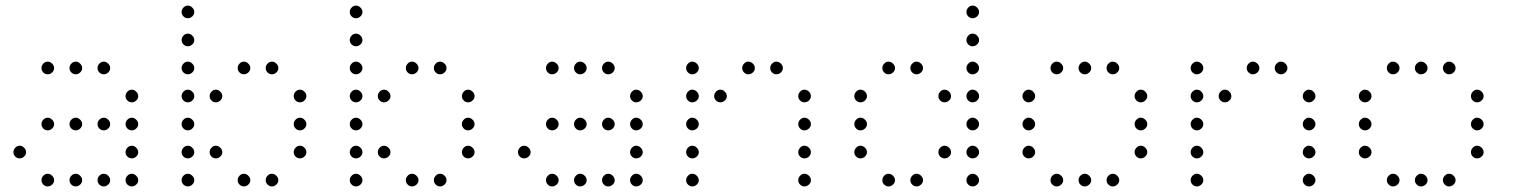

<svg xmlns="http://www.w3.org/2000/svg" viewBox="-20 -693 5440 685"><path d="M149 -473Q141 -473 134.5 -466Q128 -459 128 -451V-449Q128 -441 134.5 -434.5Q141 -428 149 -428H151Q159 -428 166 -434.5Q173 -441 173 -449V-451Q173 -459 166 -466Q159 -473 151 -473ZM249 -473Q241 -473 234.5 -466Q228 -459 228 -451V-449Q228 -441 234.5 -434.5Q241 -428 249 -428H251Q259 -428 266 -434.5Q273 -441 273 -449V-451Q273 -459 266 -466Q259 -473 251 -473ZM349 -473Q341 -473 334.5 -466Q328 -459 328 -451V-449Q328 -441 334.5 -434.5Q341 -428 349 -428H351Q359 -428 366 -434.5Q373 -441 373 -449V-451Q373 -459 366 -466Q359 -473 351 -473ZM449 -373Q441 -373 434.5 -366Q428 -359 428 -351V-349Q428 -341 434.5 -334.5Q441 -328 449 -328H451Q459 -328 466 -334.5Q473 -341 473 -349V-351Q473 -359 466 -366Q459 -373 451 -373ZM149 -273Q141 -273 134.5 -266Q128 -259 128 -251V-249Q128 -241 134.5 -234.5Q141 -228 149 -228H151Q159 -228 166 -234.5Q173 -241 173 -249V-251Q173 -259 166 -266Q159 -273 151 -273ZM249 -273Q241 -273 234.5 -266Q228 -259 228 -251V-249Q228 -241 234.5 -234.5Q241 -228 249 -228H251Q259 -228 266 -234.5Q273 -241 273 -249V-251Q273 -259 266 -266Q259 -273 251 -273ZM349 -273Q341 -273 334.5 -266Q328 -259 328 -251V-249Q328 -241 334.5 -234.5Q341 -228 349 -228H351Q359 -228 366 -234.5Q373 -241 373 -249V-251Q373 -259 366 -266Q359 -273 351 -273ZM449 -273Q441 -273 434.5 -266Q428 -259 428 -251V-249Q428 -241 434.5 -234.5Q441 -228 449 -228H451Q459 -228 466 -234.5Q473 -241 473 -249V-251Q473 -259 466 -266Q459 -273 451 -273ZM49 -173Q41 -173 34.5 -166Q28 -159 28 -151V-149Q28 -141 34.5 -134.5Q41 -128 49 -128H51Q59 -128 66 -134.5Q73 -141 73 -149V-151Q73 -159 66 -166Q59 -173 51 -173ZM449 -173Q441 -173 434.5 -166Q428 -159 428 -151V-149Q428 -141 434.5 -134.5Q441 -128 449 -128H451Q459 -128 466 -134.5Q473 -141 473 -149V-151Q473 -159 466 -166Q459 -173 451 -173ZM149 -73Q141 -73 134.5 -66Q128 -59 128 -51V-49Q128 -41 134.5 -34.5Q141 -28 149 -28H151Q159 -28 166 -34.5Q173 -41 173 -49V-51Q173 -59 166 -66Q159 -73 151 -73ZM249 -73Q241 -73 234.5 -66Q228 -59 228 -51V-49Q228 -41 234.5 -34.5Q241 -28 249 -28H251Q259 -28 266 -34.5Q273 -41 273 -49V-51Q273 -59 266 -66Q259 -73 251 -73ZM349 -73Q341 -73 334.5 -66Q328 -59 328 -51V-49Q328 -41 334.5 -34.5Q341 -28 349 -28H351Q359 -28 366 -34.5Q373 -41 373 -49V-51Q373 -59 366 -66Q359 -73 351 -73ZM449 -73Q441 -73 434.5 -66Q428 -59 428 -51V-49Q428 -41 434.5 -34.5Q441 -28 449 -28H451Q459 -28 466 -34.5Q473 -41 473 -49V-51Q473 -59 466 -66Q459 -73 451 -73Z M649 -673Q641 -673 634.5 -666Q628 -659 628 -651V-649Q628 -641 634.5 -634.5Q641 -628 649 -628H651Q659 -628 666 -634.5Q673 -641 673 -649V-651Q673 -659 666 -666Q659 -673 651 -673ZM649 -573Q641 -573 634.5 -566Q628 -559 628 -551V-549Q628 -541 634.5 -534.5Q641 -528 649 -528H651Q659 -528 666 -534.5Q673 -541 673 -549V-551Q673 -559 666 -566Q659 -573 651 -573ZM649 -473Q641 -473 634.5 -466Q628 -459 628 -451V-449Q628 -441 634.5 -434.5Q641 -428 649 -428H651Q659 -428 666 -434.5Q673 -441 673 -449V-451Q673 -459 666 -466Q659 -473 651 -473ZM849 -473Q841 -473 834.5 -466Q828 -459 828 -451V-449Q828 -441 834.5 -434.5Q841 -428 849 -428H851Q859 -428 866 -434.5Q873 -441 873 -449V-451Q873 -459 866 -466Q859 -473 851 -473ZM949 -473Q941 -473 934.5 -466Q928 -459 928 -451V-449Q928 -441 934.5 -434.5Q941 -428 949 -428H951Q959 -428 966 -434.5Q973 -441 973 -449V-451Q973 -459 966 -466Q959 -473 951 -473ZM649 -373Q641 -373 634.5 -366Q628 -359 628 -351V-349Q628 -341 634.5 -334.5Q641 -328 649 -328H651Q659 -328 666 -334.5Q673 -341 673 -349V-351Q673 -359 666 -366Q659 -373 651 -373ZM749 -373Q741 -373 734.5 -366Q728 -359 728 -351V-349Q728 -341 734.5 -334.5Q741 -328 749 -328H751Q759 -328 766 -334.5Q773 -341 773 -349V-351Q773 -359 766 -366Q759 -373 751 -373ZM1049 -373Q1041 -373 1034.5 -366Q1028 -359 1028 -351V-349Q1028 -341 1034.5 -334.5Q1041 -328 1049 -328H1051Q1059 -328 1066 -334.5Q1073 -341 1073 -349V-351Q1073 -359 1066 -366Q1059 -373 1051 -373ZM649 -273Q641 -273 634.5 -266Q628 -259 628 -251V-249Q628 -241 634.5 -234.5Q641 -228 649 -228H651Q659 -228 666 -234.5Q673 -241 673 -249V-251Q673 -259 666 -266Q659 -273 651 -273ZM1049 -273Q1041 -273 1034.5 -266Q1028 -259 1028 -251V-249Q1028 -241 1034.5 -234.5Q1041 -228 1049 -228H1051Q1059 -228 1066 -234.5Q1073 -241 1073 -249V-251Q1073 -259 1066 -266Q1059 -273 1051 -273ZM649 -173Q641 -173 634.5 -166Q628 -159 628 -151V-149Q628 -141 634.5 -134.5Q641 -128 649 -128H651Q659 -128 666 -134.5Q673 -141 673 -149V-151Q673 -159 666 -166Q659 -173 651 -173ZM749 -173Q741 -173 734.5 -166Q728 -159 728 -151V-149Q728 -141 734.5 -134.5Q741 -128 749 -128H751Q759 -128 766 -134.5Q773 -141 773 -149V-151Q773 -159 766 -166Q759 -173 751 -173ZM1049 -173Q1041 -173 1034.5 -166Q1028 -159 1028 -151V-149Q1028 -141 1034.5 -134.5Q1041 -128 1049 -128H1051Q1059 -128 1066 -134.5Q1073 -141 1073 -149V-151Q1073 -159 1066 -166Q1059 -173 1051 -173ZM649 -73Q641 -73 634.5 -66Q628 -59 628 -51V-49Q628 -41 634.5 -34.5Q641 -28 649 -28H651Q659 -28 666 -34.5Q673 -41 673 -49V-51Q673 -59 666 -66Q659 -73 651 -73ZM849 -73Q841 -73 834.5 -66Q828 -59 828 -51V-49Q828 -41 834.5 -34.5Q841 -28 849 -28H851Q859 -28 866 -34.5Q873 -41 873 -49V-51Q873 -59 866 -66Q859 -73 851 -73ZM949 -73Q941 -73 934.5 -66Q928 -59 928 -51V-49Q928 -41 934.5 -34.5Q941 -28 949 -28H951Q959 -28 966 -34.5Q973 -41 973 -49V-51Q973 -59 966 -66Q959 -73 951 -73Z M1249 -673Q1241 -673 1234.5 -666Q1228 -659 1228 -651V-649Q1228 -641 1234.5 -634.5Q1241 -628 1249 -628H1251Q1259 -628 1266 -634.5Q1273 -641 1273 -649V-651Q1273 -659 1266 -666Q1259 -673 1251 -673ZM1249 -573Q1241 -573 1234.5 -566Q1228 -559 1228 -551V-549Q1228 -541 1234.5 -534.5Q1241 -528 1249 -528H1251Q1259 -528 1266 -534.5Q1273 -541 1273 -549V-551Q1273 -559 1266 -566Q1259 -573 1251 -573ZM1249 -473Q1241 -473 1234.5 -466Q1228 -459 1228 -451V-449Q1228 -441 1234.5 -434.5Q1241 -428 1249 -428H1251Q1259 -428 1266 -434.5Q1273 -441 1273 -449V-451Q1273 -459 1266 -466Q1259 -473 1251 -473ZM1449 -473Q1441 -473 1434.5 -466Q1428 -459 1428 -451V-449Q1428 -441 1434.5 -434.5Q1441 -428 1449 -428H1451Q1459 -428 1466 -434.5Q1473 -441 1473 -449V-451Q1473 -459 1466 -466Q1459 -473 1451 -473ZM1549 -473Q1541 -473 1534.5 -466Q1528 -459 1528 -451V-449Q1528 -441 1534.5 -434.5Q1541 -428 1549 -428H1551Q1559 -428 1566 -434.5Q1573 -441 1573 -449V-451Q1573 -459 1566 -466Q1559 -473 1551 -473ZM1249 -373Q1241 -373 1234.5 -366Q1228 -359 1228 -351V-349Q1228 -341 1234.5 -334.5Q1241 -328 1249 -328H1251Q1259 -328 1266 -334.5Q1273 -341 1273 -349V-351Q1273 -359 1266 -366Q1259 -373 1251 -373ZM1349 -373Q1341 -373 1334.5 -366Q1328 -359 1328 -351V-349Q1328 -341 1334.5 -334.5Q1341 -328 1349 -328H1351Q1359 -328 1366 -334.5Q1373 -341 1373 -349V-351Q1373 -359 1366 -366Q1359 -373 1351 -373ZM1649 -373Q1641 -373 1634.5 -366Q1628 -359 1628 -351V-349Q1628 -341 1634.5 -334.5Q1641 -328 1649 -328H1651Q1659 -328 1666 -334.5Q1673 -341 1673 -349V-351Q1673 -359 1666 -366Q1659 -373 1651 -373ZM1249 -273Q1241 -273 1234.5 -266Q1228 -259 1228 -251V-249Q1228 -241 1234.5 -234.5Q1241 -228 1249 -228H1251Q1259 -228 1266 -234.5Q1273 -241 1273 -249V-251Q1273 -259 1266 -266Q1259 -273 1251 -273ZM1649 -273Q1641 -273 1634.5 -266Q1628 -259 1628 -251V-249Q1628 -241 1634.5 -234.5Q1641 -228 1649 -228H1651Q1659 -228 1666 -234.5Q1673 -241 1673 -249V-251Q1673 -259 1666 -266Q1659 -273 1651 -273ZM1249 -173Q1241 -173 1234.5 -166Q1228 -159 1228 -151V-149Q1228 -141 1234.5 -134.5Q1241 -128 1249 -128H1251Q1259 -128 1266 -134.5Q1273 -141 1273 -149V-151Q1273 -159 1266 -166Q1259 -173 1251 -173ZM1349 -173Q1341 -173 1334.5 -166Q1328 -159 1328 -151V-149Q1328 -141 1334.5 -134.5Q1341 -128 1349 -128H1351Q1359 -128 1366 -134.5Q1373 -141 1373 -149V-151Q1373 -159 1366 -166Q1359 -173 1351 -173ZM1649 -173Q1641 -173 1634.5 -166Q1628 -159 1628 -151V-149Q1628 -141 1634.5 -134.5Q1641 -128 1649 -128H1651Q1659 -128 1666 -134.5Q1673 -141 1673 -149V-151Q1673 -159 1666 -166Q1659 -173 1651 -173ZM1249 -73Q1241 -73 1234.5 -66Q1228 -59 1228 -51V-49Q1228 -41 1234.5 -34.5Q1241 -28 1249 -28H1251Q1259 -28 1266 -34.5Q1273 -41 1273 -49V-51Q1273 -59 1266 -66Q1259 -73 1251 -73ZM1449 -73Q1441 -73 1434.5 -66Q1428 -59 1428 -51V-49Q1428 -41 1434.5 -34.5Q1441 -28 1449 -28H1451Q1459 -28 1466 -34.5Q1473 -41 1473 -49V-51Q1473 -59 1466 -66Q1459 -73 1451 -73ZM1549 -73Q1541 -73 1534.5 -66Q1528 -59 1528 -51V-49Q1528 -41 1534.5 -34.5Q1541 -28 1549 -28H1551Q1559 -28 1566 -34.5Q1573 -41 1573 -49V-51Q1573 -59 1566 -66Q1559 -73 1551 -73Z M1949 -473Q1941 -473 1934.5 -466Q1928 -459 1928 -451V-449Q1928 -441 1934.5 -434.5Q1941 -428 1949 -428H1951Q1959 -428 1966 -434.5Q1973 -441 1973 -449V-451Q1973 -459 1966 -466Q1959 -473 1951 -473ZM2049 -473Q2041 -473 2034.5 -466Q2028 -459 2028 -451V-449Q2028 -441 2034.5 -434.5Q2041 -428 2049 -428H2051Q2059 -428 2066 -434.5Q2073 -441 2073 -449V-451Q2073 -459 2066 -466Q2059 -473 2051 -473ZM2149 -473Q2141 -473 2134.5 -466Q2128 -459 2128 -451V-449Q2128 -441 2134.5 -434.5Q2141 -428 2149 -428H2151Q2159 -428 2166 -434.5Q2173 -441 2173 -449V-451Q2173 -459 2166 -466Q2159 -473 2151 -473ZM2249 -373Q2241 -373 2234.5 -366Q2228 -359 2228 -351V-349Q2228 -341 2234.5 -334.5Q2241 -328 2249 -328H2251Q2259 -328 2266 -334.5Q2273 -341 2273 -349V-351Q2273 -359 2266 -366Q2259 -373 2251 -373ZM1949 -273Q1941 -273 1934.5 -266Q1928 -259 1928 -251V-249Q1928 -241 1934.5 -234.5Q1941 -228 1949 -228H1951Q1959 -228 1966 -234.5Q1973 -241 1973 -249V-251Q1973 -259 1966 -266Q1959 -273 1951 -273ZM2049 -273Q2041 -273 2034.5 -266Q2028 -259 2028 -251V-249Q2028 -241 2034.5 -234.5Q2041 -228 2049 -228H2051Q2059 -228 2066 -234.5Q2073 -241 2073 -249V-251Q2073 -259 2066 -266Q2059 -273 2051 -273ZM2149 -273Q2141 -273 2134.5 -266Q2128 -259 2128 -251V-249Q2128 -241 2134.5 -234.5Q2141 -228 2149 -228H2151Q2159 -228 2166 -234.5Q2173 -241 2173 -249V-251Q2173 -259 2166 -266Q2159 -273 2151 -273ZM2249 -273Q2241 -273 2234.5 -266Q2228 -259 2228 -251V-249Q2228 -241 2234.5 -234.5Q2241 -228 2249 -228H2251Q2259 -228 2266 -234.5Q2273 -241 2273 -249V-251Q2273 -259 2266 -266Q2259 -273 2251 -273ZM1849 -173Q1841 -173 1834.5 -166Q1828 -159 1828 -151V-149Q1828 -141 1834.5 -134.5Q1841 -128 1849 -128H1851Q1859 -128 1866 -134.5Q1873 -141 1873 -149V-151Q1873 -159 1866 -166Q1859 -173 1851 -173ZM2249 -173Q2241 -173 2234.5 -166Q2228 -159 2228 -151V-149Q2228 -141 2234.5 -134.5Q2241 -128 2249 -128H2251Q2259 -128 2266 -134.5Q2273 -141 2273 -149V-151Q2273 -159 2266 -166Q2259 -173 2251 -173ZM1949 -73Q1941 -73 1934.5 -66Q1928 -59 1928 -51V-49Q1928 -41 1934.5 -34.5Q1941 -28 1949 -28H1951Q1959 -28 1966 -34.5Q1973 -41 1973 -49V-51Q1973 -59 1966 -66Q1959 -73 1951 -73ZM2049 -73Q2041 -73 2034.5 -66Q2028 -59 2028 -51V-49Q2028 -41 2034.5 -34.5Q2041 -28 2049 -28H2051Q2059 -28 2066 -34.5Q2073 -41 2073 -49V-51Q2073 -59 2066 -66Q2059 -73 2051 -73ZM2149 -73Q2141 -73 2134.5 -66Q2128 -59 2128 -51V-49Q2128 -41 2134.5 -34.5Q2141 -28 2149 -28H2151Q2159 -28 2166 -34.5Q2173 -41 2173 -49V-51Q2173 -59 2166 -66Q2159 -73 2151 -73ZM2249 -73Q2241 -73 2234.5 -66Q2228 -59 2228 -51V-49Q2228 -41 2234.5 -34.5Q2241 -28 2249 -28H2251Q2259 -28 2266 -34.5Q2273 -41 2273 -49V-51Q2273 -59 2266 -66Q2259 -73 2251 -73Z M2449 -473Q2441 -473 2434.5 -466Q2428 -459 2428 -451V-449Q2428 -441 2434.5 -434.5Q2441 -428 2449 -428H2451Q2459 -428 2466 -434.5Q2473 -441 2473 -449V-451Q2473 -459 2466 -466Q2459 -473 2451 -473ZM2649 -473Q2641 -473 2634.5 -466Q2628 -459 2628 -451V-449Q2628 -441 2634.5 -434.5Q2641 -428 2649 -428H2651Q2659 -428 2666 -434.5Q2673 -441 2673 -449V-451Q2673 -459 2666 -466Q2659 -473 2651 -473ZM2749 -473Q2741 -473 2734.5 -466Q2728 -459 2728 -451V-449Q2728 -441 2734.5 -434.5Q2741 -428 2749 -428H2751Q2759 -428 2766 -434.5Q2773 -441 2773 -449V-451Q2773 -459 2766 -466Q2759 -473 2751 -473ZM2449 -373Q2441 -373 2434.5 -366Q2428 -359 2428 -351V-349Q2428 -341 2434.5 -334.5Q2441 -328 2449 -328H2451Q2459 -328 2466 -334.5Q2473 -341 2473 -349V-351Q2473 -359 2466 -366Q2459 -373 2451 -373ZM2549 -373Q2541 -373 2534.5 -366Q2528 -359 2528 -351V-349Q2528 -341 2534.5 -334.5Q2541 -328 2549 -328H2551Q2559 -328 2566 -334.5Q2573 -341 2573 -349V-351Q2573 -359 2566 -366Q2559 -373 2551 -373ZM2849 -373Q2841 -373 2834.5 -366Q2828 -359 2828 -351V-349Q2828 -341 2834.5 -334.5Q2841 -328 2849 -328H2851Q2859 -328 2866 -334.5Q2873 -341 2873 -349V-351Q2873 -359 2866 -366Q2859 -373 2851 -373ZM2449 -273Q2441 -273 2434.5 -266Q2428 -259 2428 -251V-249Q2428 -241 2434.5 -234.5Q2441 -228 2449 -228H2451Q2459 -228 2466 -234.5Q2473 -241 2473 -249V-251Q2473 -259 2466 -266Q2459 -273 2451 -273ZM2849 -273Q2841 -273 2834.5 -266Q2828 -259 2828 -251V-249Q2828 -241 2834.5 -234.5Q2841 -228 2849 -228H2851Q2859 -228 2866 -234.5Q2873 -241 2873 -249V-251Q2873 -259 2866 -266Q2859 -273 2851 -273ZM2449 -173Q2441 -173 2434.5 -166Q2428 -159 2428 -151V-149Q2428 -141 2434.5 -134.5Q2441 -128 2449 -128H2451Q2459 -128 2466 -134.5Q2473 -141 2473 -149V-151Q2473 -159 2466 -166Q2459 -173 2451 -173ZM2849 -173Q2841 -173 2834.5 -166Q2828 -159 2828 -151V-149Q2828 -141 2834.5 -134.5Q2841 -128 2849 -128H2851Q2859 -128 2866 -134.5Q2873 -141 2873 -149V-151Q2873 -159 2866 -166Q2859 -173 2851 -173ZM2449 -73Q2441 -73 2434.5 -66Q2428 -59 2428 -51V-49Q2428 -41 2434.5 -34.5Q2441 -28 2449 -28H2451Q2459 -28 2466 -34.5Q2473 -41 2473 -49V-51Q2473 -59 2466 -66Q2459 -73 2451 -73ZM2849 -73Q2841 -73 2834.5 -66Q2828 -59 2828 -51V-49Q2828 -41 2834.5 -34.5Q2841 -28 2849 -28H2851Q2859 -28 2866 -34.5Q2873 -41 2873 -49V-51Q2873 -59 2866 -66Q2859 -73 2851 -73Z M3449 -673Q3441 -673 3434.5 -666Q3428 -659 3428 -651V-649Q3428 -641 3434.5 -634.5Q3441 -628 3449 -628H3451Q3459 -628 3466 -634.5Q3473 -641 3473 -649V-651Q3473 -659 3466 -666Q3459 -673 3451 -673ZM3449 -573Q3441 -573 3434.5 -566Q3428 -559 3428 -551V-549Q3428 -541 3434.5 -534.5Q3441 -528 3449 -528H3451Q3459 -528 3466 -534.5Q3473 -541 3473 -549V-551Q3473 -559 3466 -566Q3459 -573 3451 -573ZM3149 -473Q3141 -473 3134.5 -466Q3128 -459 3128 -451V-449Q3128 -441 3134.5 -434.5Q3141 -428 3149 -428H3151Q3159 -428 3166 -434.5Q3173 -441 3173 -449V-451Q3173 -459 3166 -466Q3159 -473 3151 -473ZM3249 -473Q3241 -473 3234.5 -466Q3228 -459 3228 -451V-449Q3228 -441 3234.5 -434.5Q3241 -428 3249 -428H3251Q3259 -428 3266 -434.5Q3273 -441 3273 -449V-451Q3273 -459 3266 -466Q3259 -473 3251 -473ZM3449 -473Q3441 -473 3434.5 -466Q3428 -459 3428 -451V-449Q3428 -441 3434.5 -434.5Q3441 -428 3449 -428H3451Q3459 -428 3466 -434.5Q3473 -441 3473 -449V-451Q3473 -459 3466 -466Q3459 -473 3451 -473ZM3049 -373Q3041 -373 3034.5 -366Q3028 -359 3028 -351V-349Q3028 -341 3034.5 -334.5Q3041 -328 3049 -328H3051Q3059 -328 3066 -334.5Q3073 -341 3073 -349V-351Q3073 -359 3066 -366Q3059 -373 3051 -373ZM3349 -373Q3341 -373 3334.5 -366Q3328 -359 3328 -351V-349Q3328 -341 3334.5 -334.5Q3341 -328 3349 -328H3351Q3359 -328 3366 -334.5Q3373 -341 3373 -349V-351Q3373 -359 3366 -366Q3359 -373 3351 -373ZM3449 -373Q3441 -373 3434.5 -366Q3428 -359 3428 -351V-349Q3428 -341 3434.5 -334.5Q3441 -328 3449 -328H3451Q3459 -328 3466 -334.5Q3473 -341 3473 -349V-351Q3473 -359 3466 -366Q3459 -373 3451 -373ZM3049 -273Q3041 -273 3034.5 -266Q3028 -259 3028 -251V-249Q3028 -241 3034.5 -234.5Q3041 -228 3049 -228H3051Q3059 -228 3066 -234.5Q3073 -241 3073 -249V-251Q3073 -259 3066 -266Q3059 -273 3051 -273ZM3449 -273Q3441 -273 3434.5 -266Q3428 -259 3428 -251V-249Q3428 -241 3434.5 -234.5Q3441 -228 3449 -228H3451Q3459 -228 3466 -234.5Q3473 -241 3473 -249V-251Q3473 -259 3466 -266Q3459 -273 3451 -273ZM3049 -173Q3041 -173 3034.5 -166Q3028 -159 3028 -151V-149Q3028 -141 3034.5 -134.5Q3041 -128 3049 -128H3051Q3059 -128 3066 -134.5Q3073 -141 3073 -149V-151Q3073 -159 3066 -166Q3059 -173 3051 -173ZM3349 -173Q3341 -173 3334.5 -166Q3328 -159 3328 -151V-149Q3328 -141 3334.5 -134.5Q3341 -128 3349 -128H3351Q3359 -128 3366 -134.5Q3373 -141 3373 -149V-151Q3373 -159 3366 -166Q3359 -173 3351 -173ZM3449 -173Q3441 -173 3434.5 -166Q3428 -159 3428 -151V-149Q3428 -141 3434.5 -134.5Q3441 -128 3449 -128H3451Q3459 -128 3466 -134.5Q3473 -141 3473 -149V-151Q3473 -159 3466 -166Q3459 -173 3451 -173ZM3149 -73Q3141 -73 3134.5 -66Q3128 -59 3128 -51V-49Q3128 -41 3134.5 -34.5Q3141 -28 3149 -28H3151Q3159 -28 3166 -34.5Q3173 -41 3173 -49V-51Q3173 -59 3166 -66Q3159 -73 3151 -73ZM3249 -73Q3241 -73 3234.5 -66Q3228 -59 3228 -51V-49Q3228 -41 3234.5 -34.5Q3241 -28 3249 -28H3251Q3259 -28 3266 -34.5Q3273 -41 3273 -49V-51Q3273 -59 3266 -66Q3259 -73 3251 -73ZM3449 -73Q3441 -73 3434.5 -66Q3428 -59 3428 -51V-49Q3428 -41 3434.5 -34.5Q3441 -28 3449 -28H3451Q3459 -28 3466 -34.5Q3473 -41 3473 -49V-51Q3473 -59 3466 -66Q3459 -73 3451 -73Z M3749 -473Q3741 -473 3734.5 -466Q3728 -459 3728 -451V-449Q3728 -441 3734.5 -434.5Q3741 -428 3749 -428H3751Q3759 -428 3766 -434.5Q3773 -441 3773 -449V-451Q3773 -459 3766 -466Q3759 -473 3751 -473ZM3849 -473Q3841 -473 3834.5 -466Q3828 -459 3828 -451V-449Q3828 -441 3834.5 -434.5Q3841 -428 3849 -428H3851Q3859 -428 3866 -434.5Q3873 -441 3873 -449V-451Q3873 -459 3866 -466Q3859 -473 3851 -473ZM3949 -473Q3941 -473 3934.5 -466Q3928 -459 3928 -451V-449Q3928 -441 3934.5 -434.5Q3941 -428 3949 -428H3951Q3959 -428 3966 -434.5Q3973 -441 3973 -449V-451Q3973 -459 3966 -466Q3959 -473 3951 -473ZM3649 -373Q3641 -373 3634.5 -366Q3628 -359 3628 -351V-349Q3628 -341 3634.5 -334.5Q3641 -328 3649 -328H3651Q3659 -328 3666 -334.5Q3673 -341 3673 -349V-351Q3673 -359 3666 -366Q3659 -373 3651 -373ZM4049 -373Q4041 -373 4034.5 -366Q4028 -359 4028 -351V-349Q4028 -341 4034.5 -334.5Q4041 -328 4049 -328H4051Q4059 -328 4066 -334.5Q4073 -341 4073 -349V-351Q4073 -359 4066 -366Q4059 -373 4051 -373ZM3649 -273Q3641 -273 3634.5 -266Q3628 -259 3628 -251V-249Q3628 -241 3634.5 -234.5Q3641 -228 3649 -228H3651Q3659 -228 3666 -234.5Q3673 -241 3673 -249V-251Q3673 -259 3666 -266Q3659 -273 3651 -273ZM4049 -273Q4041 -273 4034.5 -266Q4028 -259 4028 -251V-249Q4028 -241 4034.5 -234.5Q4041 -228 4049 -228H4051Q4059 -228 4066 -234.5Q4073 -241 4073 -249V-251Q4073 -259 4066 -266Q4059 -273 4051 -273ZM3649 -173Q3641 -173 3634.5 -166Q3628 -159 3628 -151V-149Q3628 -141 3634.5 -134.5Q3641 -128 3649 -128H3651Q3659 -128 3666 -134.5Q3673 -141 3673 -149V-151Q3673 -159 3666 -166Q3659 -173 3651 -173ZM4049 -173Q4041 -173 4034.5 -166Q4028 -159 4028 -151V-149Q4028 -141 4034.5 -134.5Q4041 -128 4049 -128H4051Q4059 -128 4066 -134.5Q4073 -141 4073 -149V-151Q4073 -159 4066 -166Q4059 -173 4051 -173ZM3749 -73Q3741 -73 3734.5 -66Q3728 -59 3728 -51V-49Q3728 -41 3734.5 -34.5Q3741 -28 3749 -28H3751Q3759 -28 3766 -34.5Q3773 -41 3773 -49V-51Q3773 -59 3766 -66Q3759 -73 3751 -73ZM3849 -73Q3841 -73 3834.5 -66Q3828 -59 3828 -51V-49Q3828 -41 3834.5 -34.5Q3841 -28 3849 -28H3851Q3859 -28 3866 -34.5Q3873 -41 3873 -49V-51Q3873 -59 3866 -66Q3859 -73 3851 -73ZM3949 -73Q3941 -73 3934.5 -66Q3928 -59 3928 -51V-49Q3928 -41 3934.5 -34.5Q3941 -28 3949 -28H3951Q3959 -28 3966 -34.5Q3973 -41 3973 -49V-51Q3973 -59 3966 -66Q3959 -73 3951 -73Z M4249 -473Q4241 -473 4234.5 -466Q4228 -459 4228 -451V-449Q4228 -441 4234.5 -434.5Q4241 -428 4249 -428H4251Q4259 -428 4266 -434.5Q4273 -441 4273 -449V-451Q4273 -459 4266 -466Q4259 -473 4251 -473ZM4449 -473Q4441 -473 4434.5 -466Q4428 -459 4428 -451V-449Q4428 -441 4434.5 -434.5Q4441 -428 4449 -428H4451Q4459 -428 4466 -434.5Q4473 -441 4473 -449V-451Q4473 -459 4466 -466Q4459 -473 4451 -473ZM4549 -473Q4541 -473 4534.5 -466Q4528 -459 4528 -451V-449Q4528 -441 4534.5 -434.5Q4541 -428 4549 -428H4551Q4559 -428 4566 -434.5Q4573 -441 4573 -449V-451Q4573 -459 4566 -466Q4559 -473 4551 -473ZM4249 -373Q4241 -373 4234.5 -366Q4228 -359 4228 -351V-349Q4228 -341 4234.5 -334.5Q4241 -328 4249 -328H4251Q4259 -328 4266 -334.5Q4273 -341 4273 -349V-351Q4273 -359 4266 -366Q4259 -373 4251 -373ZM4349 -373Q4341 -373 4334.5 -366Q4328 -359 4328 -351V-349Q4328 -341 4334.5 -334.5Q4341 -328 4349 -328H4351Q4359 -328 4366 -334.5Q4373 -341 4373 -349V-351Q4373 -359 4366 -366Q4359 -373 4351 -373ZM4649 -373Q4641 -373 4634.5 -366Q4628 -359 4628 -351V-349Q4628 -341 4634.5 -334.5Q4641 -328 4649 -328H4651Q4659 -328 4666 -334.5Q4673 -341 4673 -349V-351Q4673 -359 4666 -366Q4659 -373 4651 -373ZM4249 -273Q4241 -273 4234.5 -266Q4228 -259 4228 -251V-249Q4228 -241 4234.5 -234.5Q4241 -228 4249 -228H4251Q4259 -228 4266 -234.5Q4273 -241 4273 -249V-251Q4273 -259 4266 -266Q4259 -273 4251 -273ZM4649 -273Q4641 -273 4634.5 -266Q4628 -259 4628 -251V-249Q4628 -241 4634.5 -234.5Q4641 -228 4649 -228H4651Q4659 -228 4666 -234.5Q4673 -241 4673 -249V-251Q4673 -259 4666 -266Q4659 -273 4651 -273ZM4249 -173Q4241 -173 4234.5 -166Q4228 -159 4228 -151V-149Q4228 -141 4234.5 -134.5Q4241 -128 4249 -128H4251Q4259 -128 4266 -134.5Q4273 -141 4273 -149V-151Q4273 -159 4266 -166Q4259 -173 4251 -173ZM4649 -173Q4641 -173 4634.5 -166Q4628 -159 4628 -151V-149Q4628 -141 4634.5 -134.5Q4641 -128 4649 -128H4651Q4659 -128 4666 -134.5Q4673 -141 4673 -149V-151Q4673 -159 4666 -166Q4659 -173 4651 -173ZM4249 -73Q4241 -73 4234.5 -66Q4228 -59 4228 -51V-49Q4228 -41 4234.5 -34.5Q4241 -28 4249 -28H4251Q4259 -28 4266 -34.5Q4273 -41 4273 -49V-51Q4273 -59 4266 -66Q4259 -73 4251 -73ZM4649 -73Q4641 -73 4634.5 -66Q4628 -59 4628 -51V-49Q4628 -41 4634.5 -34.5Q4641 -28 4649 -28H4651Q4659 -28 4666 -34.5Q4673 -41 4673 -49V-51Q4673 -59 4666 -66Q4659 -73 4651 -73Z M4949 -473Q4941 -473 4934.5 -466Q4928 -459 4928 -451V-449Q4928 -441 4934.5 -434.5Q4941 -428 4949 -428H4951Q4959 -428 4966 -434.5Q4973 -441 4973 -449V-451Q4973 -459 4966 -466Q4959 -473 4951 -473ZM5049 -473Q5041 -473 5034.5 -466Q5028 -459 5028 -451V-449Q5028 -441 5034.5 -434.5Q5041 -428 5049 -428H5051Q5059 -428 5066 -434.5Q5073 -441 5073 -449V-451Q5073 -459 5066 -466Q5059 -473 5051 -473ZM5149 -473Q5141 -473 5134.5 -466Q5128 -459 5128 -451V-449Q5128 -441 5134.5 -434.5Q5141 -428 5149 -428H5151Q5159 -428 5166 -434.5Q5173 -441 5173 -449V-451Q5173 -459 5166 -466Q5159 -473 5151 -473ZM4849 -373Q4841 -373 4834.5 -366Q4828 -359 4828 -351V-349Q4828 -341 4834.5 -334.5Q4841 -328 4849 -328H4851Q4859 -328 4866 -334.5Q4873 -341 4873 -349V-351Q4873 -359 4866 -366Q4859 -373 4851 -373ZM5249 -373Q5241 -373 5234.5 -366Q5228 -359 5228 -351V-349Q5228 -341 5234.5 -334.5Q5241 -328 5249 -328H5251Q5259 -328 5266 -334.5Q5273 -341 5273 -349V-351Q5273 -359 5266 -366Q5259 -373 5251 -373ZM4849 -273Q4841 -273 4834.5 -266Q4828 -259 4828 -251V-249Q4828 -241 4834.5 -234.5Q4841 -228 4849 -228H4851Q4859 -228 4866 -234.5Q4873 -241 4873 -249V-251Q4873 -259 4866 -266Q4859 -273 4851 -273ZM5249 -273Q5241 -273 5234.5 -266Q5228 -259 5228 -251V-249Q5228 -241 5234.5 -234.5Q5241 -228 5249 -228H5251Q5259 -228 5266 -234.5Q5273 -241 5273 -249V-251Q5273 -259 5266 -266Q5259 -273 5251 -273ZM4849 -173Q4841 -173 4834.5 -166Q4828 -159 4828 -151V-149Q4828 -141 4834.5 -134.5Q4841 -128 4849 -128H4851Q4859 -128 4866 -134.5Q4873 -141 4873 -149V-151Q4873 -159 4866 -166Q4859 -173 4851 -173ZM5249 -173Q5241 -173 5234.5 -166Q5228 -159 5228 -151V-149Q5228 -141 5234.5 -134.5Q5241 -128 5249 -128H5251Q5259 -128 5266 -134.5Q5273 -141 5273 -149V-151Q5273 -159 5266 -166Q5259 -173 5251 -173ZM4949 -73Q4941 -73 4934.5 -66Q4928 -59 4928 -51V-49Q4928 -41 4934.5 -34.5Q4941 -28 4949 -28H4951Q4959 -28 4966 -34.5Q4973 -41 4973 -49V-51Q4973 -59 4966 -66Q4959 -73 4951 -73ZM5049 -73Q5041 -73 5034.5 -66Q5028 -59 5028 -51V-49Q5028 -41 5034.5 -34.5Q5041 -28 5049 -28H5051Q5059 -28 5066 -34.5Q5073 -41 5073 -49V-51Q5073 -59 5066 -66Q5059 -73 5051 -73ZM5149 -73Q5141 -73 5134.5 -66Q5128 -59 5128 -51V-49Q5128 -41 5134.5 -34.5Q5141 -28 5149 -28H5151Q5159 -28 5166 -34.5Q5173 -41 5173 -49V-51Q5173 -59 5166 -66Q5159 -73 5151 -73Z"/></svg>

Font: Doto Rounded Light
Style: Regular
Weight: 300
Monospace: yes
Version: Version 1.000